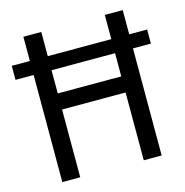

<svg xmlns="http://www.w3.org/2000/svg" viewBox="-107 -879 877 911"><g transform="rotate(-15 332.0 -423.0)"><path d="M88 -66H176V-399H488V-66H576V-592H664V-661H576V-780H488V-661H176V-780H88V-661H-1V-592H88ZM176 -478V-592H488V-478Z"/></g></svg>

Font: Noto Sans Malayalam UI SemiCondensed
Style: Regular
Weight: 400
Width: 4
Designer: Jelle Bosma - Monotype Design Team
Foundry: Monotype Imaging Inc.
Version: Version 2.104